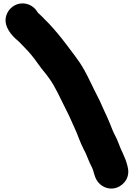

<svg xmlns="http://www.w3.org/2000/svg" viewBox="-20 -845 777 1114"><path d="M82.3 -610C93.7 -600.6 108.3 -583.7 123.5 -568.5C151.7 -540.3 177.4 -508.3 202.4 -472.3C231 -432.6 239.2 -427.1 265.6 -390C302.8 -339.2 333.1 -267.1 367.8 -199.6C384.4 -168.3 404 -120 419.1 -88C431.7 -61.2 444.5 -19.2 464.7 19.2L476.5 42.8C482.7 55.2 486.1 66.4 494.4 85.5C505.4 112.5 512.2 120.8 519 139.4C527.6 161 530.3 209.6 578.3 236.3C633.5 266.9 689.9 237.9 712.3 197.7C728.4 168.7 725.8 139.7 719.2 116.3C705.6 62.7 681.2 26 668.5 -12.2C655.9 -47.5 641.3 -67.6 632 -92.5C621.5 -118.7 611.2 -146 598.7 -172.4C582.8 -204.3 563.8 -252.5 543.1 -291.5C521.7 -331.8 493.6 -394.9 469.8 -437.2C437.6 -496.2 395.7 -544.5 363.2 -589.3C331.7 -631.3 300 -669.2 265 -707L243 -729C231.1 -741.8 214.1 -758.9 199.4 -771.9C185.9 -796 163.2 -815.4 133.8 -822.5C77 -836.1 26.2 -797.6 14.6 -748C0.8 -689.1 50.4 -636 82.3 -610Z"/></svg>

Font: Smoothie
Style: ExBd
Weight: 800
Foundry: Cannot Into Space Fonts
Version: Version 0.8